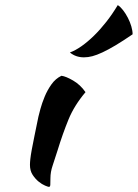

<svg xmlns="http://www.w3.org/2000/svg" viewBox="-20 -700 538 750"><path d="M97 -56Q97 -65 98.5 -79Q100 -93 104 -115Q108 -137 114.5 -168.5Q121 -200 130 -244Q132 -253 138 -275Q144 -297 154.5 -322.5Q165 -348 181 -370.5Q197 -393 220 -404Q237 -402 265.5 -385.5Q294 -369 314 -340Q270 -288 247.5 -233Q225 -178 205 -113Q194 -78 185.5 -53Q177 -28 177 -4Q177 14 176.5 22Q176 30 171 30Q168 30 156 25Q144 20 131 9.5Q118 -1 107.5 -17Q97 -33 97 -56ZM440 -680Q450 -674 460.5 -660.5Q471 -647 479.5 -630.5Q488 -614 493 -597Q498 -580 498 -566Q460 -540 431.5 -523Q403 -506 380.5 -495.5Q358 -485 341 -480.5Q324 -476 308 -476Q276 -476 253 -495Q275 -503 299 -520Q323 -537 347.5 -561Q372 -585 395.5 -615Q419 -645 440 -680Z"/></svg>

Font: Kaushan Script
Style: Regular
Weight: 400
Designer: Pablo Impallari
Foundry: Pablo Impallari
Version: Version 1.002